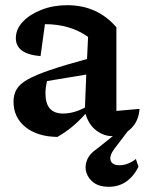

<svg xmlns="http://www.w3.org/2000/svg" viewBox="-20 -516 557 739"><path d="M201 11Q124 10 78 -27Q32 -64 32 -125Q32 -151 43.5 -171.5Q55 -192 85.5 -209.5Q116 -227 171.5 -246Q227 -265 315 -289L319 -374Q250 -423 153 -423L136 -300Q41 -308 41 -369Q41 -404 68 -432.5Q95 -461 140 -478.5Q185 -496 239 -496Q355 -496 428 -411V-89L517 -97Q514 -50 484 -21Q454 8 412 8Q380 8 351 -13.5Q322 -35 309 -78Q286 -52 260 -30Q234 -8 201 11ZM155 -156Q155 -79 223 -79Q263 -79 307 -102L312 -229L161 -204Q155 -181 155 -156ZM398 203Q363 203 341.5 187.5Q320 172 312.5 148.5Q305 125 315 100Q325 75 354 56L453 -23H481L420 57Q400 84 406 102Q412 120 441 120Q457 120 473 113.5Q489 107 503 96L513 126Q474 203 398 203Z"/></svg>

Font: Piazzolla SemiBold
Style: Regular
Weight: 600
Designer: Juan Pablo del Peral
Foundry: Huerta Tipografica
Version: Version 1.330